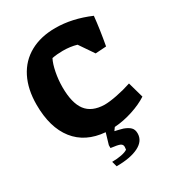

<svg xmlns="http://www.w3.org/2000/svg" viewBox="-213 -816 1069 1169"><g transform="rotate(-30 321.5 -231.0)"><path d="M471 117Q471 170 414.5 198.5Q358 227 260 227L250 190Q286 190 316 184Q346 178 360 168Q362 156 362 149Q362 132 347 125Q332 118 283 112V92L306 14Q170 3 97.5 -89Q25 -181 25 -341Q25 -449 64.5 -527.5Q104 -606 179 -647.5Q254 -689 357 -689Q474 -689 598 -636Q589 -546 569 -437L493 -432L424 -533Q380 -546 327 -546Q287 -546 251 -539Q235 -508 225 -457Q215 -406 215 -354Q215 -243 255.5 -189.5Q296 -136 384 -134Q419 -134 472.5 -144.5Q526 -155 577 -172L608 -62Q562 -32 497.5 -11Q433 10 370 14L355 35Q379 40 411 49Q441 60 456 75Q471 90 471 117Z"/></g></svg>

Font: Suez One
Style: Regular
Weight: 400
Version: Version 1.000